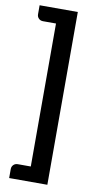

<svg xmlns="http://www.w3.org/2000/svg" viewBox="-101 -817 517 1015"><g transform="rotate(10 157.0 -310.0)"><path d="M231 154H26V105.5Q26 92.5 35 83.2Q44 74 58.5 74H128V-693.5H58.5Q44 -693.5 35 -702.8Q26 -712 26 -725V-773.5H231Z"/></g></svg>

Font: Lato
Style: Bold
Weight: 700
Designer: Lukasz Dziedzic with Adam Twardoch and Botio Nikoltchev
Foundry: tyPoland Lukasz Dziedzic
Version: Version 2.010; 2014-09-01; http://www.latofonts.com/; ttfaut